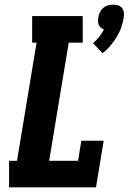

<svg xmlns="http://www.w3.org/2000/svg" viewBox="-20 -804 552 824"><path d="M420 -576 379 -619Q394 -631 405.5 -646Q417 -661 426 -678Q419 -680 413 -685Q407 -690 404 -697.5Q401 -705 400.5 -713Q400 -721 402 -729Q403 -740 408.5 -751Q414 -762 423 -770Q432 -778 443 -781Q454 -784 466 -784Q477 -784 487 -781Q497 -778 503.5 -770Q510 -762 511.5 -751Q513 -740 511 -729Q508 -708 500.5 -686.5Q493 -665 481 -645.5Q469 -626 454 -608Q439 -590 420 -576ZM19 0V-114H53L137 -621H118V-735H335V-621H275L191 -114H315L329 -200H425L392 0Z"/></svg>

Font: Iosevka Curly Slab HvObl
Style: Regular
Weight: 900
Italic angle: -9°
Monospace: yes
Designer: Belleve Invis
Foundry: Belleve Invis
Version: Version 11.1.0; ttfautohint (v1.8.3)